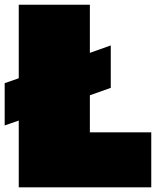

<svg xmlns="http://www.w3.org/2000/svg" viewBox="-20 -800 685 820"><path d="M0 -444.8 60.1 -465.8V-779.8H363.8V-574.2L453.1 -606V-424.8L363.8 -393.1V-234.9H626V0H60.1V-285.2L0 -264.2Z"/></svg>

Font: Fz Rammetto One
Style: Regular
Weight: 400
Designer: Vernon Adams
Foundry: Vernon Adams
Version: Vit hóa bi c Thuy @ FontZin.Com